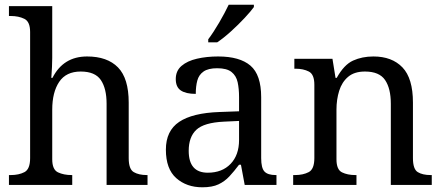

<svg xmlns="http://www.w3.org/2000/svg" viewBox="-20 -786 1883 816"><path d="M18 0V-42H26Q60 -42 84 -54.5Q108 -67 108 -114V-650Q108 -694 83.5 -706Q59 -718 26 -718H18V-760H202V-540Q202 -522 201 -502.5Q200 -483 199 -469Q198 -455 198 -455H203Q249 -546 350 -546Q436 -546 481.5 -499.5Q527 -453 527 -350V-114Q527 -67 548.5 -54.5Q570 -42 604 -42H607V0H433V-345Q433 -410 408.5 -446Q384 -482 323 -482Q261 -482 231.5 -438Q202 -394 202 -320V-109Q202 -65 226.5 -53.5Q251 -42 284 -42H287V0Z M840 10Q773 10 729 -29Q685 -68 685 -150Q685 -230 741.5 -268Q798 -306 913 -310L996 -313V-373Q996 -409 990 -436.5Q984 -464 964 -480Q944 -496 903 -496Q865 -496 845 -482Q825 -468 818.5 -443.5Q812 -419 812 -387Q770 -387 748.5 -401.5Q727 -416 727 -450Q727 -485 751.5 -506Q776 -527 817 -536.5Q858 -546 907 -546Q999 -546 1044.5 -507Q1090 -468 1090 -373V-114Q1090 -72 1104 -57Q1118 -42 1152 -42H1155V0H1020L1004 -86H996Q975 -58 955 -36.5Q935 -15 908.5 -2.5Q882 10 840 10ZM863 -52Q924 -52 960 -89.5Q996 -127 996 -191V-272L932 -269Q847 -265 814.5 -234.5Q782 -204 782 -145Q782 -52 863 -52ZM865 -619Q887 -648 911.5 -690Q936 -732 952 -766H1059V-756Q1047 -739 1020 -710Q993 -681 961.5 -652.5Q930 -624 903 -606H865Z M1226 0V-42H1234Q1268 -42 1292 -54.5Q1316 -67 1316 -114V-426Q1316 -470 1292.5 -482Q1269 -494 1236 -494H1231V-536H1393L1406 -455H1411Q1442 -511 1480.5 -528.5Q1519 -546 1567 -546Q1646 -546 1690.5 -499.5Q1735 -453 1735 -350V-114Q1735 -67 1755.5 -54.5Q1776 -42 1810 -42H1815V0H1641V-345Q1641 -410 1616.5 -446Q1592 -482 1531 -482Q1486 -482 1459.5 -459.5Q1433 -437 1421.5 -400Q1410 -363 1410 -320V-109Q1410 -65 1433.5 -53.5Q1457 -42 1490 -42H1495V0Z"/></svg>

Font: Noto Serif Makasar
Style: Regular
Weight: 400
Designer: Sérgio Martins
Version: Version 1.001; ttfautohint (v1.8.4.7-5d5b)